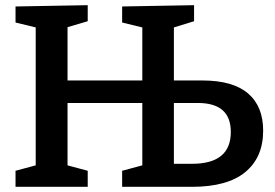

<svg xmlns="http://www.w3.org/2000/svg" viewBox="-20 -722 1063 742"><path d="M762 -411Q880 -411 938.5 -361Q997 -311 997 -217Q997 -114 928 -57Q859 0 722 0H452V-62L530 -83V-324H241V-83L319 -62V0H40V-62L118 -83V-616L40 -635V-697L319 -702V-640L241 -617V-411H530V-616L452 -635V-697L730 -702V-640L652 -616V-411ZM722 -89Q872 -89 872 -212Q872 -324 745 -324H652V-89Z"/></svg>

Font: Bitter Pro SemiBold
Style: Regular
Weight: 600
Designer: Sol Matas, and Bitter project Authors
Foundry: Sol Matas
Version: Version 1.010